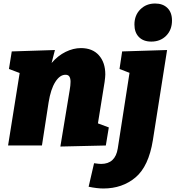

<svg xmlns="http://www.w3.org/2000/svg" viewBox="-20 -829 1000 1094"><path d="M538 -126 600 -103 583 0 324 6 377 -315Q382 -343 382 -363Q382 -382 375.5 -392.5Q369 -403 353 -403Q321 -403 295 -362Q269 -321 257 -246L219 0H26L92 -413L31 -436L47 -536L293 -544L274 -470Q310 -512 354 -533.5Q398 -555 441 -555Q507 -555 543.5 -514Q580 -473 580 -405Q580 -392 576 -362ZM676 -536 932 -544 851 -30Q827 119 752 182Q677 245 569 245Q533 245 485 235L516 101Q544 105 556 105Q637 105 651 17L718 -414L661 -436ZM746 -689Q746 -742 779.5 -775.5Q813 -809 864 -809Q908 -809 934 -783.5Q960 -758 960 -712Q960 -659 927 -625.5Q894 -592 842 -592Q797 -592 771.5 -618Q746 -644 746 -689Z"/></svg>

Font: Bitter Pro Black
Style: Italic
Weight: 900
Italic angle: -9°
Designer: Sol Matas, and Bitter project Authors
Foundry: Sol Matas
Version: Version 1.010